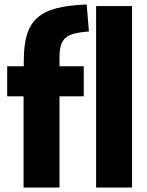

<svg xmlns="http://www.w3.org/2000/svg" viewBox="-20 -835 655 855"><path d="M85 -406H12V-540H86V-567Q86 -635 100 -681Q114 -727 146.5 -756Q179 -785 232.5 -798.5Q286 -812 366 -815L376 -695Q337 -692 311.5 -685.5Q286 -679 271.5 -666Q257 -653 251 -632Q245 -611 245 -580V-540H353V-406H245V0H85ZM408 -808H568V0H408Z"/></svg>

Font: Encode Sans Compressed
Style: ExtraBold
Weight: 800
Designer: Pablo Impallari, Andres Torresi
Foundry: Pablo Impallari, Andres Torresi
Version: Version 1.000; ttfautohint (v1.00) -l 8 -r 50 -G 200 -x 14 -